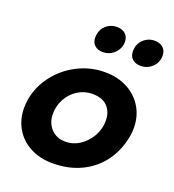

<svg xmlns="http://www.w3.org/2000/svg" viewBox="-142 -888 916 1010"><g transform="rotate(20 316.5 -383.0)"><path d="M601 -262Q605 -283 605 -308Q605 -372 575 -423Q545 -474 490 -503.5Q435 -533 363 -533Q282 -533 210.5 -496.5Q139 -460 91 -397.5Q43 -335 30 -260Q26 -237 26 -211Q26 -148 55.5 -97Q85 -46 139.5 -17Q194 12 266 12Q357 12 428 -23Q499 -58 543 -120Q587 -182 601 -262ZM453 -295Q453 -278 450 -260Q438 -202 393 -160Q348 -118 290 -118Q240 -118 209.5 -151Q179 -184 179 -234Q179 -278 200 -317Q221 -356 258 -379.5Q295 -403 339 -403Q396 -403 424.5 -373Q453 -343 453 -295ZM251 -687Q251 -659 268.5 -643.5Q286 -628 315 -628Q347 -628 372.5 -648.5Q398 -669 405 -703Q406 -708 406 -718Q406 -746 388 -762Q370 -778 341 -778Q303 -778 277 -752.5Q251 -727 251 -687ZM462 -687Q462 -659 479.5 -643.5Q497 -628 526 -628Q562 -628 589.5 -653Q617 -678 617 -718Q617 -746 599 -762Q581 -778 552 -778Q515 -778 488.5 -752.5Q462 -727 462 -687Z"/></g></svg>

Font: Geom Bold
Style: Bold Italic
Weight: 700
Italic angle: -10°
Version: Version 1.102